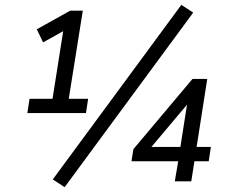

<svg xmlns="http://www.w3.org/2000/svg" viewBox="-20 -749 933 793"><path d="M93 -282 102 -341H197L245 -646L289 -647L158 -574L132 -628L270 -705H322L264 -341H344L335 -282ZM247 24 198 -8 729 -729 778 -697ZM702 0 716 -83H523L531 -133L775 -423H836L792 -142H851L842 -83H783L770 0ZM725 -142 757 -346H777L591 -125L590 -142Z"/></svg>

Font: Nunito Sans 12pt
Style: Italic
Weight: 400
Italic angle: -9°
Designer: Vernon Adams
Foundry: Vernon Adams
Version: Version 3.101;gftools[0.9.27]